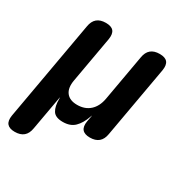

<svg xmlns="http://www.w3.org/2000/svg" viewBox="-196 -685 964 1001"><g transform="rotate(30 286.0 -185.0)"><path d="M28.1 180Q-4.4 180 -18.1 163.7Q-31.8 147.5 -26.4 114L79.6 -484Q85 -517.5 104.3 -533.7Q123.6 -550 157.1 -550Q190.6 -550 203.8 -533.7Q217 -517.5 211.6 -484L162.5 -207Q153.6 -158 174 -131.2Q194.3 -104.4 239.8 -104.4Q286 -104.4 315.8 -131.2Q345.6 -158 354.5 -207L403.6 -484Q409 -517.5 428.3 -533.7Q447.6 -550 481.1 -550Q514.6 -550 527.8 -533.7Q541 -517.5 535.6 -484L459.6 -55.7Q454.2 -22.5 434.9 -6.3Q415.6 10 382.4 10Q349.9 10 336.3 -6.3Q322.8 -22.5 328.2 -55.7L333.7 -85Q335.7 -95 334.8 -95Q334 -95 331 -85Q315.3 -40 289.6 -15Q264 10 219.2 10Q174.4 10 158.8 -15Q143.2 -40 143.8 -85Q143.8 -95 143.5 -95Q143.1 -95 141.1 -85L105.6 114Q100.2 147.5 80.9 163.7Q61.6 180 28.1 180Z"/></g></svg>

Font: Maple Mono
Style: Italic
Weight: 400
Italic angle: -10°
Monospace: yes
Designer: subframe7536
Version: Version 7.300